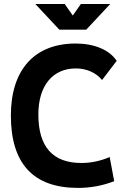

<svg xmlns="http://www.w3.org/2000/svg" viewBox="-20 -918 626 948"><path d="M365.2 9.8C426.8 9.8 486.3 -1 543.9 -23.4L521.5 -142.6C475.6 -123 429.7 -113.3 381.8 -113.3C240.7 -113.3 169.4 -192.9 169.4 -352.5C169.4 -497.6 242.2 -580.1 354.5 -580.1C407.2 -580.1 454.6 -559.1 483.9 -522.9L556.2 -617.7C519.5 -672.4 445.3 -703.1 353.5 -703.1C149.9 -703.1 33.7 -573.2 33.7 -347.7C33.7 -109.4 145 9.8 365.2 9.8ZM272.9 -771.5H405.8L524.4 -898.4H379.4L339.4 -841.3L299.3 -898.4H154.3Z"/></svg>

Font: Cascadia Mono NF
Style: Bold
Weight: 700
Monospace: yes
Designer: Aaron Bell
Foundry: Saja Typeworks
Version: Version 2404.023